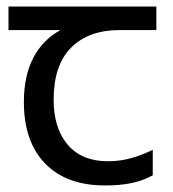

<svg xmlns="http://www.w3.org/2000/svg" viewBox="-20 -557 530 587"><path d="M301 10Q183 10 118 -57Q53 -124 53 -245Q53 -325 82 -380.5Q111 -436 165 -465H6V-537H458V-465H345Q251 -465 197.5 -411.5Q144 -358 144 -252Q144 -165 187 -114.5Q230 -64 310 -64Q347 -64 381 -73.5Q415 -83 447 -99V-21Q418 -5 383 2.5Q348 10 301 10Z"/></svg>

Font: ugurmukhi05
Style: Book
Weight: 400
Designer: Jelle Bosma - Monotype Design Team
Foundry: Monotype Imaging Inc.
Version: Version 2.003